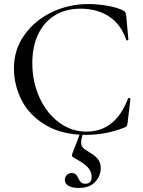

<svg xmlns="http://www.w3.org/2000/svg" viewBox="-20 -656 709 951"><path d="M590 -604Q598 -600 600.5 -595.5Q603 -591 605 -580L616 -460Q616 -457 611 -456Q606 -455 605 -459Q579 -536 520 -574.5Q461 -613 378 -613Q305 -613 251 -579.5Q197 -546 168.5 -485Q140 -424 140 -344Q140 -251 175.5 -173Q211 -95 272.5 -49.5Q334 -4 408 -4Q552 -4 614 -168Q614 -171 619 -171Q621 -171 623.5 -169.5Q626 -168 626 -167L612 -47Q610 -35 607.5 -31.5Q605 -28 596 -24Q504 12 408 12Q287 12 206 -36.5Q125 -85 87 -160Q49 -235 49 -317Q49 -410 100.5 -482.5Q152 -555 236.5 -595.5Q321 -636 417 -636Q463 -636 512 -627.5Q561 -619 590 -604ZM382 50Q382 66 391 75.5Q400 85 424 99Q449 113 464 131Q479 149 479 176Q479 215 451.5 245Q424 275 369 275Q338 275 319.5 264.5Q301 254 301 234Q301 221 311 211Q321 201 335 201Q349 201 355.5 207.5Q362 214 368 227Q374 240 381 247Q388 254 403 254Q434 254 434 220Q434 194 415.5 173.5Q397 153 349 127Q336 120 336 114Q336 110 341 97Q356 61 370 22L378 1L392 2Q382 32 382 50Z"/></svg>

Font: Cormorant SC Medium
Style: Regular
Weight: 500
Designer: Christian Thalmann (Catharsis Fonts)
Foundry: Catharsis Fonts
Version: Version 4.000